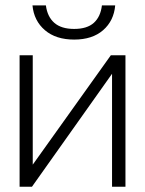

<svg xmlns="http://www.w3.org/2000/svg" viewBox="-20 -710 552 730"><path d="M418 -689.5Q413 -631 372 -595.2Q331 -559.5 262 -559.5Q192.5 -559.5 150.8 -595.2Q109 -631 103.5 -689.5H154.5Q160 -646.5 186.5 -623.2Q213 -600 262 -600Q311 -600 336.8 -623.2Q362.5 -646.5 367.5 -689.5ZM104.5 -500V-84L401.5 -500H457V0H406V-429.5L101.5 0H54.5V-500Z"/></svg>

Font: Overused Grotesk Light
Style: Regular
Weight: 300
Version: Version 0.004